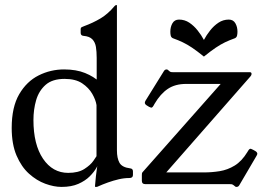

<svg xmlns="http://www.w3.org/2000/svg" viewBox="-20 -724 1040 755"><path d="M222 11Q192 11 158 -1.5Q124 -14 94 -41Q64 -68 45 -112.5Q26 -157 26 -221Q26 -303 55.5 -353.5Q85 -404 132 -427.5Q179 -451 232 -451Q279.8 -451 314.5 -436.9Q349.2 -422.8 372 -401.2L360.2 -396.5V-496.2Q360.2 -521.2 357.2 -539.5Q354.2 -557.8 343.2 -569.4Q332.2 -581 308.2 -583Q297.2 -584 297.2 -595V-610Q297.2 -615 301 -617.1Q304.8 -619.2 310.2 -621Q345.8 -634 375.1 -651.5Q404.5 -669 430.2 -699.8Q434 -704 436.8 -704H437.8Q439.8 -704 439.8 -702.8V-133Q439.8 -102 449.8 -84Q459.8 -66 491.8 -62Q502.8 -61 502.8 -50V-36Q502.8 -24 488.8 -24Q468.2 -24 446.9 -19Q425.5 -14 404.5 -6.5Q383.5 1 363.5 10Q362.5 11 357.8 11H355.5Q353.5 11 353.5 8.2Q354 -2.8 357.2 -31.4Q360.5 -60 365.5 -90H370.5Q368.5 -81 359.4 -64.5Q350.2 -48 332.8 -30.5Q315.2 -13 288.1 -1Q261 11 222 11ZM248.2 -44.2Q287.8 -44.2 311.8 -59.6Q335.8 -75 347.1 -91.4Q358.5 -107.8 359.5 -109.8V-310.8Q356.5 -331 342.8 -355Q329 -379 303 -396.4Q277 -413.8 233.8 -413.8Q185.8 -413.8 159.2 -390.2Q132.8 -366.8 122.1 -330.1Q111.5 -293.5 111.5 -252Q111.5 -155.8 149.1 -100Q186.8 -44.2 248.2 -44.2ZM984.2 -130Q996.2 -123 989.2 -112L921.2 4Q917.2 11 910.2 11Q907.2 11 905.8 10Q904.2 9 898.2 4Q894.2 1 890.8 0.5Q887.2 0 882.2 0H550.8Q537.8 0 537.8 -13V-36Q537.8 -44 539.8 -46L847.8 -394H711.8Q669 -394 639.9 -374.5Q610.8 -355 587.9 -316L584 -309Q580 -302 576.9 -301Q573.8 -300 566 -304L556.2 -310Q545.2 -317 552.2 -328L624.2 -444Q628.2 -451 635.2 -451Q637.2 -451 639.2 -450Q641.2 -449 646.2 -444Q649.2 -441 653.8 -440.5Q658.2 -440 662.2 -440H963.2Q969.2 -440 969.2 -433Q969.2 -429 965.2 -424L633.8 -46H782.5Q813.5 -46 844.2 -51Q875 -56 902.9 -73Q930.8 -90 952.8 -126.2L955.8 -131.2Q961.8 -141 967.2 -138.6Q972.8 -136.2 974.8 -135.2ZM781.8 -567Q791.8 -585.9 806.3 -604.2Q820.7 -622.6 839.1 -634.8Q857.5 -647 879.6 -647Q897.2 -647 905.5 -632.6Q913.8 -618.2 913.8 -599.4Q913.8 -590.5 912.1 -583.8Q910.5 -577.1 904 -573.8Q881.8 -565.8 864.5 -557.5Q847.3 -549.2 828.4 -536.5Q809.5 -523.8 781.8 -501.5Q754.2 -523.8 735.3 -536.5Q716.3 -549.2 699 -557.5Q681.8 -565.8 659.5 -573.8Q653 -577.1 651.4 -583.8Q649.8 -590.4 649.8 -599.3Q649.8 -618.2 658.1 -632.6Q666.5 -647 684 -647Q706.2 -647 724.5 -634.8Q742.8 -622.5 757.2 -604.2Q771.8 -586 781.8 -567Z"/></svg>

Font: Young Serif Light
Style: Regular
Weight: 300
Designer: Bastien Sozeau
Foundry: NBR — Bastien Sozeau
Version: Version 5.001